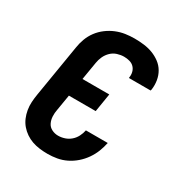

<svg xmlns="http://www.w3.org/2000/svg" viewBox="-175 -870 950 1005"><g transform="rotate(30 300.0 -367.5)"><path d="M255 8Q231 8 207 5Q183 2 161.5 -5.5Q140 -13 121 -26Q102 -39 87.5 -56Q73 -73 64 -94Q55 -115 51 -138.5Q47 -162 48.5 -186Q50 -210 54 -234L106 -549Q110 -576 120 -603Q130 -630 147.5 -653.5Q165 -677 189 -695Q213 -713 240 -724Q267 -735 294.5 -739Q322 -743 349 -743Q378 -743 406 -739.5Q434 -736 459 -726.5Q484 -717 505.5 -701Q527 -685 540.5 -662Q554 -639 558.5 -611.5Q563 -584 559 -556Q558 -554 558 -552.5Q558 -551 557 -549H426Q426 -550 426 -550.5Q426 -551 426 -552Q429 -569 425 -585Q421 -601 410 -612.5Q399 -624 382.5 -628.5Q366 -633 349 -633Q329 -633 308.5 -626.5Q288 -620 272.5 -605Q257 -590 248 -570.5Q239 -551 236 -531L218 -423H380L362 -312H200L184 -216Q180 -196 181 -175.5Q182 -155 190.5 -137.5Q199 -120 217 -111Q235 -102 255 -102Q275 -102 294.5 -108.5Q314 -115 329.5 -128.5Q345 -142 354.5 -160.5Q364 -179 368 -199H500Q494 -170 483.5 -143.5Q473 -117 456 -92.5Q439 -68 416 -48Q393 -28 366.5 -15Q340 -2 311.5 3Q283 8 255 8Z"/></g></svg>

Font: Iosevka Curly XBdExObl
Style: Regular
Weight: 800
Width: 7
Italic angle: -9°
Monospace: yes
Designer: Belleve Invis
Foundry: Belleve Invis
Version: Version 11.1.0; ttfautohint (v1.8.3)